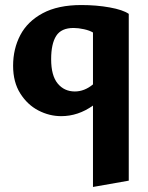

<svg xmlns="http://www.w3.org/2000/svg" viewBox="-20 -453 587 762"><path d="M491 -398V264L349 289V-34Q290 8 223 8Q176 8 132.5 -14.5Q89 -37 60.5 -82Q32 -127 32 -192Q32 -259 60.5 -313.5Q89 -368 149.5 -400.5Q210 -433 303 -433Q363 -433 415.5 -423.5Q468 -414 491 -398ZM349 -118V-324Q336 -332 313.5 -337Q291 -342 272 -342Q223 -342 203 -310.5Q183 -279 183 -218Q183 -153 209 -121.5Q235 -90 277 -90Q315 -90 349 -118Z"/></svg>

Font: Ysabeau Ultrabold
Style: Regular
Weight: 800
Designer: Christian Thalmann (Catharsis Fonts)
Version: Version 0.003